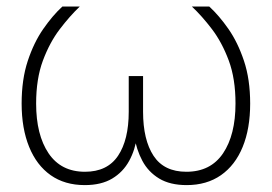

<svg xmlns="http://www.w3.org/2000/svg" viewBox="-20 -549 815 576"><path d="M234.4 6.3Q174.3 6.3 132.1 -23.4Q89.8 -53.2 67.4 -108.4Q44.9 -163.6 44.9 -238.3Q44.9 -310.5 63.2 -366Q81.5 -421.4 109.6 -461.9Q137.7 -502.4 167 -529.3H219.2Q189 -500.5 158.9 -460.9Q128.9 -421.4 108.6 -366.9Q88.4 -312.5 88.4 -238.3Q88.4 -144.5 125.7 -89.1Q163.1 -33.7 234.9 -33.7Q301.8 -33.7 334 -81.5Q366.2 -129.4 366.2 -213.9V-320.8H409.2V-213.9Q409.2 -129.4 440.7 -81.5Q472.2 -33.7 539.1 -33.7Q611.8 -33.7 649.2 -89.1Q686.5 -144.5 686.5 -238.3Q686.5 -313 666.3 -367.4Q646 -421.9 616 -461.4Q585.9 -501 555.7 -529.3H607.9Q637.2 -502.4 665.3 -462.2Q693.4 -421.9 711.9 -366.5Q730.5 -311 730.5 -238.3Q730.5 -163.1 708 -108.2Q685.5 -53.2 642.8 -23.4Q600.1 6.3 540 6.3Q490.2 6.3 457.5 -13.4Q424.8 -33.2 407 -66.7Q389.2 -100.1 382.8 -140.6H391.1Q385.7 -99.6 367.4 -66.2Q349.1 -32.7 316.4 -13.2Q283.7 6.3 234.4 6.3Z"/></svg>

Font: Inter 24pt ExtraLight
Style: Regular
Weight: 250
Designer: Rasmus Andersson
Foundry: rsms
Version: Version 4.001;git-66647c0bb